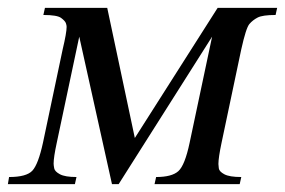

<svg xmlns="http://www.w3.org/2000/svg" viewBox="-21 -467 723 487"><path d="M321 -117 531 -447H682L678 -429Q645 -429 632.5 -422.5Q620 -416 611.5 -406Q603 -396 591 -342L541 -105Q533 -67 533 -51Q533 -48 534 -40Q535 -32 548 -25Q561 -18 591 -18L587 0H371L375 -18Q415 -18 431.5 -33Q448 -48 460 -105L517 -374L280 0H263L180 -374L123 -105Q115 -68 115 -52Q115 -48 116.5 -40Q118 -32 131 -25Q144 -18 173 -18L169 0H-1L2 -18Q46 -18 61 -34Q76 -50 88 -105L138 -342Q148 -384 148 -399Q148 -403 146 -408.5Q144 -414 134 -421.5Q124 -429 89 -429L93 -447H251Z"/></svg>

Font: New Athena Unicode
Style: Italic
Weight: 400
Designer: J. Rusten 1997; rev. by R. Hancock 2001, 2002, rev. by D. Mastronarde 2002-2019
Foundry: Society for Classical Studies (formerly American Philological Association)
Version: Version 5.008